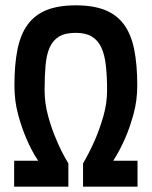

<svg xmlns="http://www.w3.org/2000/svg" viewBox="-20 -690 570 719"><path d="M123 -88Q97 -127 78 -173Q61 -212 47.5 -262.5Q34 -313 34 -370Q34 -448 45.5 -505Q57 -562 84 -598.5Q111 -635 155 -652.5Q199 -670 264 -670Q329 -670 373 -652.5Q417 -635 444 -598.5Q471 -562 482.5 -505Q494 -448 494 -370Q494 -313 480 -262.5Q466 -212 449 -173Q429 -127 404 -88H495V9H291V-78Q316 -121 336 -167Q353 -206 367 -254.5Q381 -303 381 -352Q381 -404 376.5 -444.5Q372 -485 359.5 -512Q347 -539 324 -553Q301 -567 264 -567Q224 -567 201 -553Q178 -539 166 -512Q154 -485 150.5 -444.5Q147 -404 147 -352Q147 -303 160.5 -254.5Q174 -206 191 -167Q210 -121 236 -78V9H33V-88Z"/></svg>

Font: Panefresco 750wt
Style: Regular
Weight: 750
Foundry: Campivisivi & Chank Co
Version: Version 1.000